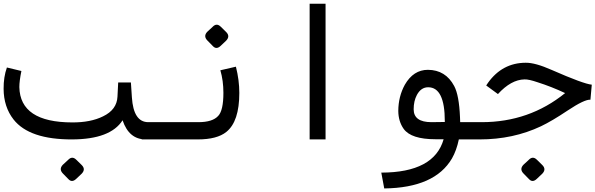

<svg xmlns="http://www.w3.org/2000/svg" viewBox="-172 -761 3250 1048"><path d="M222.2 -92.8Q322.8 -92.3 390.6 -126Q465.8 -162.1 469.2 -233.4L473.1 -311H542.5L547.9 -229.5Q556.6 -94.2 637.2 -94.2H639.2V0H623Q532.2 0 497.1 -104.5Q431.2 -1 222.7 0Q-11.7 1 -98.1 -108.9Q-151.9 -177.7 -152.3 -276.4Q-152.8 -340.8 -134.3 -392.6L-55.2 -373.5Q-66.4 -318.8 -66.4 -285.6Q-62.5 -93.3 222.2 -92.8ZM245.2 111.7 274 139.9Q297 162.9 274 186.9L244.2 215.1Q220.7 237.6 201.3 216.7L172.1 186.9Q148.1 162.9 170.5 138.8L199.8 111.7Q222.2 88.2 245.2 111.7Z M911.1 -94.2Q988.8 -94.2 1019.5 -128.9Q1047.4 -158.7 1047.4 -254.4Q1047.4 -320.8 1030.8 -377.4L1115.7 -397Q1134.3 -323.2 1134.3 -253.9Q1134.3 -97.7 1063.5 -41Q1012.7 0 907.2 0H601.6V-94.2ZM1033.8 -614.4 1062.5 -586.2Q1085.5 -563.2 1062.5 -539.2L1032.8 -511Q1009.3 -488.5 989.9 -509.4L960.7 -539.2Q936.6 -563.2 959.1 -587.2L988.4 -614.4Q1010.8 -637.9 1033.8 -614.4Z M1518.1 -740.7H1605V0H1518.1Z M2332.5 0Q2319.8 60.5 2294.9 104Q2201.2 264.2 1925.3 267.6L1909.2 181.2Q2197.8 180.7 2249.5 -1H2204.6Q2072.8 -1 2031.7 -57.1Q2002.4 -98.1 2002 -155.8Q2002.4 -233.9 2037.6 -298.3Q2084.5 -379.9 2163.6 -379.9Q2260.3 -379.4 2307.1 -291.5Q2334 -241.2 2338.9 -120.6L2339.8 -94.2H2424.8V0ZM2183.1 -94.2Q2215.8 -94.2 2255.9 -95.2V-99.6Q2255.9 -284.7 2165 -284.7Q2126 -284.7 2103.5 -242.7Q2085.9 -209.5 2085.9 -164.6Q2085.9 -94.2 2183.1 -94.2Z M2759.4 111.7 2788.1 139.9Q2811.1 162.9 2788.1 186.9L2758.3 215.1Q2734.8 237.6 2715.5 216.7L2686.3 186.9Q2662.2 162.9 2684.7 138.8L2713.9 111.7Q2736.4 88.2 2759.4 111.7ZM2762.2 -312Q2713.9 -328.6 2690.9 -327.6Q2617.7 -326.2 2545.9 -247.6L2481.9 -294.4Q2481.9 -294.4 2491.7 -309.1Q2569.8 -418 2697.3 -418.5Q2749 -419.4 2840.3 -378.9Q3012.7 -303.2 3058.1 -298.8L3050.8 -216.8Q3018.6 -219.2 2926.3 -157.7Q2840.3 -100.1 2780.8 -71.8Q2628.9 0 2445.8 0H2406.2V-94.2H2457.5Q2716.8 -94.2 2912.6 -252.9Q2837.9 -288.1 2762.2 -312Z"/></svg>

Font: Vazir Code Hack
Style: Code-Hack
Weight: 400
Foundry: DejaVu fonts team - Redesigned by Saber Rastikerdar
Version: Version 1.1.2